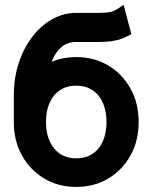

<svg xmlns="http://www.w3.org/2000/svg" viewBox="-20 -754 625 787"><path d="M168.5 -361.3Q168.5 -400.6 174.9 -439.7Q181.4 -478.8 195.7 -511Q210 -543.2 233.9 -562.6Q257.8 -582 292.5 -582Q311 -582 317.1 -581.9Q323.2 -581.8 327.3 -581.8Q331.3 -581.8 342 -581.8Q352.8 -581.8 380.1 -581.8Q414.3 -581.8 438.5 -585.3Q462.6 -588.9 481.4 -596.2Q500.2 -603.5 518.3 -614.3L486.6 -734.4Q467 -720.2 453.7 -712.9Q440.4 -705.6 424.4 -703.4Q408.4 -701.2 379.6 -701.2Q361.6 -701.2 355.3 -701.2Q349.1 -701.2 345.2 -701.2Q341.3 -701.2 330.6 -701.2Q319.8 -701.2 292.5 -701.2Q241.2 -701.2 195.1 -675.8Q148.9 -650.4 113.3 -604.5Q77.6 -558.6 57.1 -496.6Q36.6 -434.6 36.6 -361.3V-253.9H168.5ZM292.5 -402.8Q322.5 -402.8 345.7 -392Q368.9 -381.1 384.6 -361.1Q400.4 -341.1 408.4 -313.8Q416.5 -286.6 416.5 -253.9Q416.5 -221.4 408.4 -194.1Q400.4 -166.7 384.6 -146.7Q368.9 -126.7 345.7 -115.8Q322.5 -105 292.5 -105Q262.5 -105 239.3 -116.1Q216.1 -127.2 200.3 -147.5Q184.6 -167.7 176.5 -194.8Q168.5 -221.9 168.5 -253.9Q168.5 -286.6 176.5 -313.8Q184.6 -341.1 200.3 -361.1Q216.1 -381.1 239.3 -392Q262.5 -402.8 292.5 -402.8ZM292.5 -520Q219.2 -520 161.4 -485.6Q103.5 -451.2 70.1 -391.1Q36.6 -331.1 36.6 -253.9Q36.6 -176.8 70.1 -116.7Q103.5 -56.6 161.4 -22.2Q219.2 12.2 292.5 12.2Q366 12.2 423.7 -22.2Q481.4 -56.6 514.9 -116.7Q548.3 -176.8 548.3 -253.9Q548.3 -331.1 514.9 -391.1Q481.4 -451.2 423.7 -485.6Q366 -520 292.5 -520Z"/></svg>

Font: Giphurs
Style: Regular
Weight: 400
Version: Version 2.010